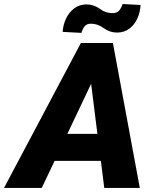

<svg xmlns="http://www.w3.org/2000/svg" viewBox="-76 -922 757 942"><path d="M613.8 -897.5Q611.8 -862.8 598.1 -831.8Q584.5 -800.8 558.8 -781.5Q533.2 -762.2 498 -762.2Q462.4 -762.2 431.6 -784.7Q403.3 -805.7 370.1 -805.7Q350.1 -805.7 339.8 -793.7Q329.6 -781.7 323.7 -760.7L231.4 -765.6Q233.4 -799.3 247.8 -830.3Q262.2 -861.3 288.1 -880.9Q314 -900.4 348.6 -900.4Q382.8 -900.4 414.6 -878.4Q443.8 -856.4 479 -857.9Q498 -858.4 508.3 -869.9Q518.6 -881.3 525.4 -902.3ZM-56.2 0 320.8 -710.9H478L609.9 0H435.5L418.9 -132.8H191.9L128.9 0ZM254.4 -265.1H401.9L371.1 -510.7Z"/></svg>

Font: Mardoto Black
Style: Italic
Weight: 900
Italic angle: -12°
Designer: Christian Robertson, Vahan Hovhannisyan
Foundry: Google
Version: Version 1.000